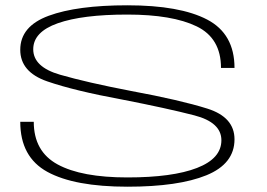

<svg xmlns="http://www.w3.org/2000/svg" viewBox="-20 -702 1008 725"><path d="M461.5 3Q653.5 3 759.5 -40.2Q865.5 -83.5 865.5 -176Q865.5 -259.5 763.2 -291.8Q661 -324 475 -358.5Q308.5 -390.5 207 -419.8Q105.5 -449 105.5 -516Q105.5 -581.5 198.2 -614.2Q291 -647 460.5 -647Q630.5 -647 722.5 -602.5Q814.5 -558 814.5 -445.5H865.5Q865.5 -574 762.5 -628Q659.5 -682 461 -682Q271.5 -682 164 -642.5Q56.5 -603 56.5 -514Q56.5 -430 158.2 -394.8Q260 -359.5 441.5 -326Q611 -293 713.5 -266.5Q816 -240 816 -172.5Q816 -103.5 723.8 -67.8Q631.5 -32 461 -32Q288 -32 197.8 -81Q107.5 -130 107.5 -242H56.5Q56.5 -109 159 -53Q261.5 3 461.5 3Z"/></svg>

Font: Anybody ExtraExpanded ExtraLight
Style: Regular
Weight: 250
Width: 8
Version: Version 1.113;gftools[0.9.25]